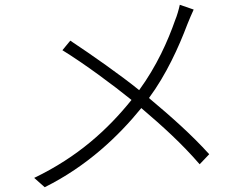

<svg xmlns="http://www.w3.org/2000/svg" viewBox="-20 -764 1040 803"><path d="M732 -744C728 -725 720 -697 713 -681C682 -592 635 -487 562 -387C487 -448 363 -535 274 -594L241 -554C332 -498 455 -407 530 -346C431 -223 306 -108 123 -20L167 19C344 -69 475 -194 571 -312C660 -236 739 -165 815 -77L855 -119C782 -200 695 -277 603 -354C675 -451 728 -568 763 -661C771 -680 782 -708 790 -724Z"/></svg>

Font: Spoqa Han Sans Neo Light
Style: Regular
Weight: 300
Designer: [Spoqa Han Sans Neo] Dong-huui Kim  Younghwa Kang  Yujin Lee  [Noto Sans] Ryoko NISHIZUKA  (kana & ideographs); Paul D. 
Foundry: Spoqa (http://www.spoqa-han-sans.com)
Version: Version 1.000